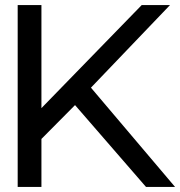

<svg xmlns="http://www.w3.org/2000/svg" viewBox="-20 -730 713 760"><path d="M277 -314 144 -180V10H50V-710H144V-302L541 -710H653L340 -383L673 10H558Z"/></svg>

Font: AtCorfu Sans
Style: AtCorfu Sans Regular
Weight: 400
Designer: Kostas Teopoulos
Foundry: Kostas Teopoulos
Version: Version 1.00 July 8, 2025, initial release